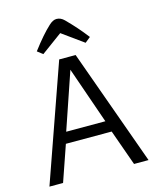

<svg xmlns="http://www.w3.org/2000/svg" viewBox="-129 -973 864 1061"><g transform="rotate(-15 303.5 -442.5)"><path d="M98 0H20L254 -665H348L587 0H504L431 -205H169ZM299 -594 188 -269H412Q412 -269 299 -594ZM177 -716 146 -740Q208 -822 253 -863Q276 -885 297 -885Q321 -885 341 -865Q401 -805 450 -741L419 -716L297 -804Z"/></g></svg>

Font: BreeCF
Style: Light
Weight: 300
Designer: Veronika Burian, Jos Scaglione
Foundry: TypeTogether
Version: Version 0.0.2